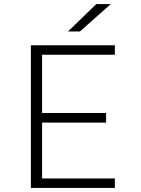

<svg xmlns="http://www.w3.org/2000/svg" viewBox="-20 -922 690 942"><path d="M131.5 0V-700H543.5V-653.5H186.5V-367.5H500.5V-320.5H186.5V-46.5H543.5V0ZM372 -767.5H313.5L452.5 -902H523.5Z"/></svg>

Font: Trispace ExtraLight
Style: Regular
Weight: 200
Designer: Tyler Finck
Foundry: Etcetera Type Company
Version: Version 1.210; ttfautohint (v1.8.3)